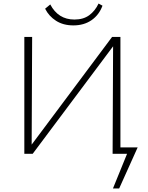

<svg xmlns="http://www.w3.org/2000/svg" viewBox="-20 -866 835 1081"><path d="M650 0V-36H755L737 0ZM616 195 710 -36H755L651 195ZM136 0V-22L611 -658H639V-635L164 0ZM117 0V-658H161L158 0ZM614 0 617 -658H658V0ZM393 -723Q336 -723 295.5 -749Q255 -775 234 -817L263 -841Q285 -799 319 -777.5Q353 -756 399 -756Q449 -756 482 -780Q515 -804 535 -846L557 -834Q538 -782 495.5 -752.5Q453 -723 393 -723Z"/></svg>

Font: Ysabeau SC ExtraLight
Style: Regular
Weight: 250
Designer: Christian Thalmann (Catharsis Fonts)
Version: Version 2.001;gftools[0.9.30]; featfreeze: smcp